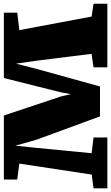

<svg xmlns="http://www.w3.org/2000/svg" viewBox="187 -794 596 1031"><g transform="rotate(-90 485.5 -278.0)"><path d="M-9.8 -74.2 64 -84 123 -472.7 37.6 -483.9V-555.7H381.3L483.4 -250L496.1 -196.3L505.9 -250L582.5 -555.7H933.6V-483.9L839.8 -472.7L912.6 -84.5L981.4 -74.2V0H640.1V-74.2L712.4 -85L676.3 -374.5L659.7 -490.2L630.4 -376L537.1 -39.6H376.5L251.5 -379.9L219.2 -494.1L207.5 -381.3L178.7 -84.5L263.2 -74.2V0H-9.8Z"/></g></svg>

Font: Merriweather UltraBold
Style: Regular
Weight: 900
Designer: Eben Sorkin ( sorkintype@gmail.com )
Foundry: Eben Sorkin
Version: Version 1.570; ttfautohint (v1.3) -l 8 -r 32 -G 0 -x 0 -H 60